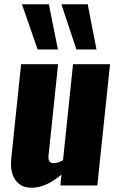

<svg xmlns="http://www.w3.org/2000/svg" viewBox="-20 -884 559 915"><path d="M159.2 -648.4H255.9L212.9 -863.8H84.5ZM344.2 -648.4H439.9L397.9 -863.8H272.5ZM130.9 10.7C176.4 10.7 223.8 -10.3 272.9 -52.2L267.6 0H443.8L504.4 -578.1H328.1L280.3 -120.1C265 -111.7 251 -107.1 238.3 -106.4H235.8C219.2 -106.4 210.9 -116 210.9 -135.3C210.9 -137.9 211.1 -140.6 211.4 -143.6L256.8 -578.1H80.6L33.7 -128.9C32.7 -120.1 32.2 -111.7 32.2 -103.5C32.2 -72.9 39.1 -47.5 52.7 -27.3C70 -2 96 10.7 130.9 10.7Z"/></svg>

Font: Oswald
Style: Heavy
Weight: 800
Designer: Vernon Adams
Foundry: Vernon Adams
Version: 3.0; ttfautohint (v0.95.6-bc232) -l 8 -r 50 -G 200 -x 0 -w "